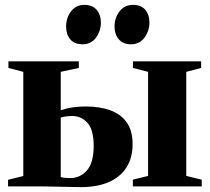

<svg xmlns="http://www.w3.org/2000/svg" viewBox="-20 -764 860 787"><path d="M524.5 0V-27.5L587 -43V-469.5L525 -485.5V-512.5H804.5V-485.5L743.5 -469.5V-43L807 -27.5V0ZM13 0V-27L75.5 -42.5V-469.5L14.5 -485.5V-512.5H303V-485.5L229 -469.5V-312.5Q242 -316.5 257 -320Q272 -323.5 291.2 -325.5Q310.5 -327.5 333 -327.5Q389 -327.5 432 -312Q475 -296.5 499.2 -262.5Q523.5 -228.5 523.5 -173Q523.5 -117 498.5 -77.8Q473.5 -38.5 426.2 -17.8Q379 3 312 3Q301.5 3 279.2 2.5Q257 2 230.8 1.5Q204.5 1 181.2 0.5Q158 0 143.5 0ZM266.5 -34Q309.5 -34 336.8 -66Q364 -98 364 -166Q364 -231.5 338.8 -260Q313.5 -288.5 276 -288.5Q263.5 -288.5 250.2 -286.8Q237 -285 229 -282V-38.5Q235.5 -36 245.8 -35Q256 -34 266.5 -34ZM318 -582.5Q285 -582.5 268 -602.8Q251 -623 251 -655Q251 -691 271.2 -717.5Q291.5 -744 325.5 -744H326.5Q359 -744 376.2 -723.8Q393.5 -703.5 393.5 -671.5Q393.5 -638 373.8 -610.2Q354 -582.5 318.5 -582.5ZM517 -582.5Q484.5 -582.5 467 -602.8Q449.5 -623 449.5 -655Q449.5 -691 470 -717.5Q490.5 -744 524.5 -744H525.5Q558.5 -744 575.5 -723.8Q592.5 -703.5 592.5 -671.5Q592.5 -638 572.5 -610.2Q552.5 -582.5 518 -582.5Z"/></svg>

Font: Merriweather 120pt ExtraBold
Style: Regular
Weight: 800
Version: Version 2.100